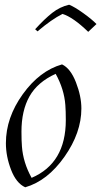

<svg xmlns="http://www.w3.org/2000/svg" viewBox="-20 -785 429 814"><path d="M325 -325Q325 -222 253 -120Q181 -18 87 9Q49 -8 27 -65Q5 -122 5 -178Q5 -286 76.5 -385.5Q148 -485 243 -512Q279 -495 302 -436Q325 -377 325 -325ZM71 -227Q71 -188 73 -164Q78 -96 114 -31Q259 -93 259 -276Q259 -315 257 -340Q252 -407 216 -472Q139 -437 105 -376.5Q71 -316 71 -227ZM273 -765Q296 -756 333.5 -729Q371 -702 389 -683L354 -650Q290 -712 245 -726Q199 -703 139 -652L129 -661Q169 -705 201.5 -730.5Q234 -756 273 -765Z"/></svg>

Font: Felipa
Style: Regular
Weight: 400
Designer: Javier Alcaraz
Foundry: Fontstage
Version: Version 1.001